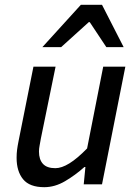

<svg xmlns="http://www.w3.org/2000/svg" viewBox="-20 -766 567 798"><path d="M164 12Q103 12 76 -21Q49 -54 49 -110Q49 -128 51 -143.5Q53 -159 57 -179L119 -489H211L150 -191Q147 -173 144.5 -160.5Q142 -148 142 -136Q142 -103 158.5 -85Q175 -67 210 -67Q236 -67 268.5 -87Q301 -107 342 -149L409 -489H501L404 0H328L335 -72H331Q293 -38 250.5 -13Q208 12 164 12ZM156 -570 316 -746H404L494 -570H422L353 -674H349L234 -570Z"/></svg>

Font: Source Sans 3 Medium
Style: Italic
Weight: 500
Italic angle: -11°
Designer: Paul D. Hunt
Foundry: Adobe
Version: Version 3.052;hotconv 1.1.0;makeotfexe 2.6.0